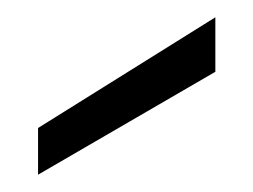

<svg xmlns="http://www.w3.org/2000/svg" viewBox="-20 -790 293 222"><path d="M229 -707 24 -588V-642L229 -770Z"/></svg>

Font: Poppins-Tabular Light
Style: Regular
Weight: 300
Designer: Ninad Kale (Devanagari), Jonny Pinhorn (Latin)
Foundry: Indian Type Foundry
Version: Version 4.004